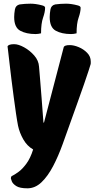

<svg xmlns="http://www.w3.org/2000/svg" viewBox="-20 -833 514 1043"><path d="M129 190Q87 190 68 177.5Q49 165 44 151.5Q39 138 39 136Q39 127 44 123.5Q49 120 54 118Q62 114 81.5 100Q101 86 123 56.5Q145 27 160 -21Q127 -40 106.5 -76Q86 -112 78 -150Q73 -175 67 -216Q61 -257 54.5 -306Q48 -355 42 -403Q36 -451 31.5 -491.5Q27 -532 24 -556.5Q21 -581 21 -581Q26 -593 57 -593Q80 -593 111 -576Q142 -559 166 -531.5Q190 -504 192 -471Q193 -459 197 -412Q201 -365 206 -300Q211 -235 216 -167H219L326 -576Q329 -588 359 -588Q381 -588 407.5 -577Q434 -566 453.5 -546Q473 -526 473 -499Q473 -495 473 -490Q473 -485 471 -480Q470 -476 461 -448Q452 -420 436.5 -375.5Q421 -331 401.5 -276.5Q382 -222 361 -163.5Q340 -105 320 -49Q297 15 268.5 69.5Q240 124 205.5 157Q171 190 129 190ZM366 -648Q316 -648 283 -666Q250 -684 250 -740Q250 -759 254 -781.5Q258 -804 280 -809Q292 -811 309 -812Q326 -813 339 -813Q367 -813 401 -804Q418 -800 418 -791Q418 -768 407 -737Q396 -706 396 -652Q380 -648 366 -648ZM173 -648Q123 -648 90 -666Q57 -684 57 -740Q57 -759 61 -781.5Q65 -804 87 -809Q99 -811 116 -812Q133 -813 146 -813Q174 -813 208 -804Q225 -800 225 -791Q225 -768 214 -737Q203 -706 203 -652Q187 -648 173 -648Z"/></svg>

Font: Protest Riot
Style: Regular
Weight: 400
Designer: Octavio Pardo
Foundry: Ashler Design
Version: Version 2.005; ttfautohint (v1.8.4.7-5d5b)